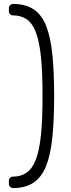

<svg xmlns="http://www.w3.org/2000/svg" viewBox="-20 -796 359 975"><path d="M47 159Q38 159 31.5 152.5Q25 146 25 137V123Q25 114 31 107.5Q37 101 44 101Q86 101 115 81Q144 61 162 14.5Q180 -32 188 -111Q196 -190 196 -309Q196 -428 188 -507Q180 -586 162 -632.5Q144 -679 115 -698.5Q86 -718 44 -718Q37 -718 31 -724.5Q25 -731 25 -740V-754Q25 -763 31.5 -769.5Q38 -776 47 -776Q110 -776 151 -748.5Q192 -721 214.5 -664Q237 -607 246 -518.5Q255 -430 255 -309Q255 -188 246 -99.5Q237 -11 214.5 46Q192 103 151 131Q110 159 47 159Z"/></svg>

Font: Rubik Light Light
Style: Regular
Weight: 300
Version: Version 2.101